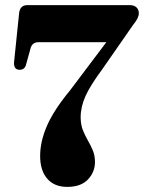

<svg xmlns="http://www.w3.org/2000/svg" viewBox="-20 -720 563 751"><path d="M351.5 -86.5Q351.5 -47 324 -18Q296.5 11 243 11Q192.5 11 164.8 -21Q137 -53 137 -110Q137 -166 163.5 -227.5Q190 -289 254 -366.5L396 -555H131Q105 -555 99 -529L82.5 -469.5Q77.5 -447 57 -447Q33 -447 35 -477L54.5 -666Q57 -700 87.5 -700H487.5Q504.5 -700 513.8 -691.2Q523 -682.5 523 -668.5Q523 -659 517.8 -648Q512.5 -637 499.5 -621L381 -450.5Q333.5 -386.5 314.5 -344.5Q295.5 -302.5 295.5 -261Q295.5 -233 304 -211.5Q312.5 -190 323.5 -171Q334.5 -152 343 -131.8Q351.5 -111.5 351.5 -86.5Z"/></svg>

Font: Fraunces 144pt S050
Style: Bold
Weight: 700
Version: Version 1.000; ttfautohint (v1.8.3)